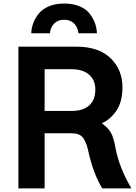

<svg xmlns="http://www.w3.org/2000/svg" viewBox="-20 -1045 755 1065"><path d="M153.3 -860.4Q154.3 -888.7 164.1 -915.5Q173.8 -942.4 193.8 -968.3Q213.9 -994.1 250.5 -1009.8Q287.1 -1025.4 335.9 -1025.4Q384.8 -1025.4 421.9 -1009.8Q459 -994.1 478.5 -967.8Q498 -941.4 507.3 -915Q516.6 -888.7 517.6 -860.4H415Q412.1 -892.6 391.6 -914.1Q371.1 -935.5 335.9 -935.5Q300.8 -935.5 280.3 -914.1Q259.8 -892.6 256.8 -860.4ZM227.5 -429.7H377.9Q440.4 -429.7 474.6 -460Q508.8 -490.2 508.8 -548.8Q508.8 -600.6 474.1 -630.9Q439.5 -661.1 377 -661.1H227.5ZM82 0V-786.1H404.3Q527.3 -786.1 593.3 -722.2Q659.2 -658.2 659.2 -560.5Q659.2 -479.5 625 -430.2Q590.8 -380.9 544.9 -361.3Q580.1 -335.9 595.7 -308.1Q611.3 -280.3 621.1 -221.7Q641.6 -114.3 709 0H546.9Q496.1 -84 468.8 -210.9Q458 -259.8 439 -282.7Q419.9 -305.7 378.9 -305.7H227.5V0Z"/></svg>

Font: Gothic A1 ExtraBold
Style: Regular
Weight: 800
Designer: HanYang I&C Co.,Ltd.
Foundry: HanYang I&C Co.,Ltd.
Version: Version 2.50